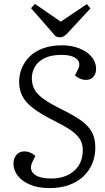

<svg xmlns="http://www.w3.org/2000/svg" viewBox="-20 -949 539 983"><path d="M468 -194Q468 -149 452 -111Q436 -73 406 -45Q376 -17 332.5 -1.5Q289 14 233 14Q177 14 135.5 -3Q94 -20 71.5 -48.5Q49 -77 49 -111Q49 -140 65 -157Q81 -174 104 -174Q120 -174 134.5 -168Q149 -162 161 -151L146 -120Q134 -96 141 -76.5Q148 -57 174 -46Q200 -35 243 -35Q290 -35 326.5 -52.5Q363 -70 383.5 -102.5Q404 -135 404 -180Q404 -213 388.5 -237.5Q373 -262 339.5 -284.5Q306 -307 253 -333Q185 -367 147 -397Q109 -427 93.5 -459Q78 -491 78 -530Q78 -568 92.5 -602Q107 -636 134.5 -662Q162 -688 203 -702.5Q244 -717 297 -717Q347 -717 387 -701Q427 -685 449.5 -657.5Q472 -630 472 -597Q472 -571 458 -555.5Q444 -540 421 -540Q403 -540 388 -547Q373 -554 364 -564L380 -595Q390 -615 384 -631.5Q378 -648 355.5 -658Q333 -668 295 -668Q241 -668 207.5 -651Q174 -634 158.5 -607Q143 -580 143 -548Q143 -518 155.5 -493Q168 -468 201.5 -443.5Q235 -419 296 -389Q351 -362 389.5 -336Q428 -310 448 -277Q468 -244 468 -194ZM139 -907 159 -929 291 -838 425 -928 443 -906 334 -788Q321 -773 310 -765.5Q299 -758 287 -758Q280 -758 275 -759.5Q270 -761 265 -763Z"/></svg>

Font: Literata 18pt Light
Style: Italic
Weight: 300
Italic angle: -2°
Designer: Latin by Veronika Burian and Jose Scaglione. Greek by Irene Vlachou. Cyrillic by Vera Evstafieva
Foundry: TypeTogether
Version: Version 3.103;gftools[0.9.29]